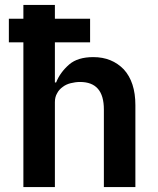

<svg xmlns="http://www.w3.org/2000/svg" viewBox="-20 -760 640 780"><path d="M203 0C203 0 203 -345 203 -345C203 -345 203 -345 203 -345C203 -359 206 -371 212 -381C217 -391 225 -400 235 -407C244 -414 255 -419 267 -422C279 -425 292 -427 305 -427C305 -427 305 -427 305 -427C370 -427 402 -390 402 -315C402 -315 402 0 402 0C402 0 530 0 530 0C530 0 530 -333 530 -333C530 -333 530 -333 530 -333C530 -396 514 -444 483 -478C451 -511 410 -528 359 -528C359 -528 359 -528 359 -528C317 -528 284 -518 261 -498C237 -477 219 -453 208 -425C208 -425 203 -425 203 -425C203 -425 203 -588 203 -588C203 -588 346 -588 346 -588C346 -588 346 -684 346 -684C346 -684 203 -684 203 -684C203 -684 203 -740 203 -740C203 -740 75 -740 75 -740C75 -740 75 -684 75 -684C75 -684 16 -684 16 -684C16 -684 16 -588 16 -588C16 -588 75 -588 75 -588C75 -588 75 0 75 0C75 0 203 0 203 0Z"/></svg>

Font: IBM Plex Mono Mod
Style: SemiBold
Weight: 500
Designer: Mike Abbink, Paul van der Laan, Pieter van Rosmalen
Foundry: Bold Monday
Version: ""